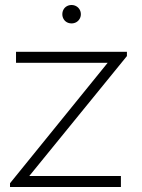

<svg xmlns="http://www.w3.org/2000/svg" viewBox="-20 -747 567 767"><path d="M20 -15 410 -496H44V-540H487V-523L97 -44H463V0H20ZM229 -690Q229 -700.5 233.8 -709Q238.5 -717.5 247 -722.2Q255.5 -727 266 -727Q276 -727 284.5 -722.2Q293 -717.5 298 -709Q303 -700.5 303 -690Q303 -680 298 -671.5Q293 -663 284.5 -658.2Q276 -653.5 266 -653.5Q255.5 -653.5 247 -658.2Q238.5 -663 233.8 -671.5Q229 -680 229 -690Z"/></svg>

Font: Tap Sans
Style: Regular
Weight: 400
Designer: Tap Payments
Foundry: Tap Payments
Version: Version 1.001;Glyphs 3.1.2 (3151)